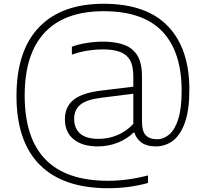

<svg xmlns="http://www.w3.org/2000/svg" viewBox="-20 -769 1092 1019"><path d="M553 230Q314 229.5 190.8 105.5Q67.5 -18.5 67.5 -260Q67.5 -500 187.2 -624.5Q307 -749 529.5 -749Q757 -749 871 -630.2Q985 -511.5 985 -294Q985 -184.5 961.2 -118Q937.5 -51.5 897.2 -21.8Q857 8 807.5 8Q760 8 731.8 -11.8Q703.5 -31.5 693.5 -65H688Q656.5 -33 606.2 -12.5Q556 8 499.5 8Q416.5 8 370.5 -30Q324.5 -68 324.5 -135.5Q324.5 -202 370 -239Q415.5 -276 515.5 -288L687.5 -309V-363.5Q687.5 -421 668.5 -452Q649.5 -483 613 -495Q576.5 -507 525 -507Q491 -507 448.2 -500.8Q405.5 -494.5 361.5 -479V-521Q397.5 -534.5 441.8 -541.2Q486 -548 526.5 -548Q592 -548 638.2 -531.2Q684.5 -514.5 709 -474.5Q733.5 -434.5 733.5 -364V-126Q733.5 -71.5 754 -50.8Q774.5 -30 813 -30Q848.5 -30 878.5 -55.5Q908.5 -81 926.2 -137.5Q944 -194 944 -288Q944 -493.5 842 -601.5Q740 -709.5 529.5 -709.5Q323.5 -709.5 217.2 -596.2Q111 -483 111 -262Q111 190.5 553 190.5Q656.5 190.5 765.5 162V202Q665 230 553 230ZM373.5 -138.5Q373.5 -88.5 405.2 -60.2Q437 -32 504 -32Q554.5 -32 602.5 -51.8Q650.5 -71.5 687.5 -111.5V-271.5L516.5 -250Q441 -241 407.2 -214Q373.5 -187 373.5 -138.5Z"/></svg>

Font: Encode Sans Exp XLt
Style: Regular
Weight: 200
Width: 7
Designer: Multiple Designers
Foundry: Impallari Type
Version: Version 3.002; ttfautohint (v1.8.3) -l 8 -r 50 -G 200 -x 14 